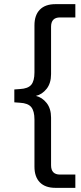

<svg xmlns="http://www.w3.org/2000/svg" viewBox="-20 -725 391 925"><path d="M153 -263Q183 -256 204.5 -229Q226 -202 226 -158V71Q226 116 269 116H343V180H247Q198 180 172 153.5Q146 127 146 78V-149Q146 -190 130.5 -209Q115 -228 76 -230L49 -232V-294L76 -296Q115 -298 130.5 -316.5Q146 -335 146 -376V-603Q146 -652 172 -678.5Q198 -705 247 -705H343V-641H269Q226 -641 226 -596V-368Q226 -324 204.5 -297Q183 -270 153 -263Z"/></svg>

Font: wassup Sans
Style: Regular
Weight: 400
Version: Version 2.001